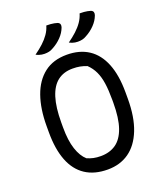

<svg xmlns="http://www.w3.org/2000/svg" viewBox="-168 -1037 987 1165"><g transform="rotate(-20 325.0 -454.5)"><path d="M327 -720Q410 -720 467.5 -682Q525 -644 555 -569Q585 -494 585 -382V-342Q585 -224 553 -143Q521 -62 463 -21Q405 20 325 20Q239 20 181 -18.5Q123 -57 94 -131.5Q65 -206 65 -314V-354Q65 -466 94 -548Q123 -630 181 -675Q239 -720 327 -720ZM156 -312Q156 -228 174.5 -172.5Q193 -117 225 -89Q245 -80 266 -75.5Q287 -71 313 -71Q370 -71 410.5 -99Q451 -127 472.5 -188.5Q494 -250 494 -351V-368Q494 -431 487.5 -475.5Q481 -520 465.5 -553Q450 -586 423 -612Q400 -621 379 -625Q358 -629 332 -629Q274 -629 235 -599Q196 -569 176 -506Q156 -443 156 -344ZM272 -929Q287 -929 299.5 -928Q312 -927 322 -925Q332 -923 342 -920Q354 -915 356.5 -906Q359 -897 355 -886Q349 -870 340 -856Q331 -842 318.5 -829Q306 -816 291.5 -805Q277 -794 260 -785Q247 -777 233.5 -774Q220 -771 204 -771Q195 -771 186 -772.5Q177 -774 168 -777Q159 -780 150 -785Q181 -807 205.5 -829.5Q230 -852 247 -876.5Q264 -901 272 -929ZM487 -929Q502 -929 514.5 -928Q527 -927 537 -925Q547 -923 557 -920Q569 -915 571.5 -906Q574 -897 570 -886Q564 -870 555 -856Q546 -842 533.5 -829Q521 -816 506.5 -805Q492 -794 475 -785Q462 -777 448.5 -774Q435 -771 419 -771Q410 -771 401 -772.5Q392 -774 383 -777Q374 -780 365 -785Q396 -807 420.5 -829.5Q445 -852 462 -876.5Q479 -901 487 -929Z"/></g></svg>

Font: Recursive Casual
Style: Regular
Weight: 400
Version: Version 1.047